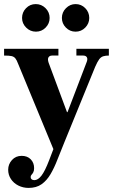

<svg xmlns="http://www.w3.org/2000/svg" viewBox="-26 -709 561 940"><path d="M114 211Q87 211 64 199.5Q41 188 27.5 167.5Q14 147 14 122Q14 95 32.5 74.5Q51 54 80 54Q108 54 124.5 71Q141 88 141 114Q141 127 137 134.5Q133 142 128.5 146.5Q124 151 124 158Q124 165 129 169Q134 173 142 173Q160 173 177 151Q194 129 214 77L399 -407Q404 -421 399 -429Q394 -437 381 -437H348V-470H507V-437Q491 -437 479.5 -433.5Q468 -430 459.5 -418.5Q451 -407 440 -382L289 -12Q271 31 255.5 71.5Q240 112 221.5 143.5Q203 175 177.5 193Q152 211 114 211ZM244 42 63 -396Q56 -415 49 -423.5Q42 -432 30 -434.5Q18 -437 -6 -437V-470H260V-437H229Q217 -437 211.5 -428.5Q206 -420 212 -402L302 -160H328ZM344 -554Q316 -554 296.5 -574Q277 -594 277 -621Q277 -649 297 -669Q317 -689 344 -689Q372 -689 391.5 -669Q411 -649 411 -621Q411 -594 391.5 -574Q372 -554 344 -554ZM150 -554Q122 -554 102 -574Q82 -594 82 -621Q82 -649 101.5 -669Q121 -689 149 -689Q177 -689 197 -669Q217 -649 217 -621Q217 -594 197.5 -574Q178 -554 150 -554Z"/></svg>

Font: Frank Ruhl Libre
Style: Bold
Weight: 700
Designer: Yanek Iontef
Foundry: Fontef
Version: Version 6.004